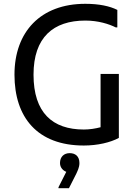

<svg xmlns="http://www.w3.org/2000/svg" viewBox="-20 -752 724 1008"><path d="M508 -364V-84C481 -77 451 -72 420 -72C256 -72 156 -160 156 -360C156 -556 260 -644 428 -644C496 -644 552 -626 588 -608H596V-700C556 -720 500 -732 428 -732C192 -732 56 -584 56 -360C56 -136 176 12 420 12C492 12 560 -4 604 -28V-364ZM346 52C316 52 295 71 295 104C295 130 314 145 328 150L287 231V236H342L381 159C386 147 397 128 397 104C397 68 375 52 346 52Z"/></svg>

Font: Kufam Arabic Latin Roman Normal
Style: Regular
Weight: 400
Designer: Wael Morcos & Artur Schmal
Version: Version 1.200;PS 001.200;hotconv 1.0.88;makeotf.lib2.5.64775